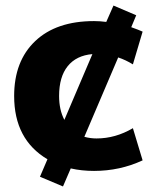

<svg xmlns="http://www.w3.org/2000/svg" viewBox="-20 -606 590 692"><path d="M459 -144 494 -28Q412 10 319 10Q274 10 235 1L207 66L124 31L151 -32Q31 -103 31 -260Q31 -386 107 -458Q183 -530 319 -530Q340 -530 363 -527L389 -586L471 -551L453 -508Q481 -498 494 -492L459 -374Q433 -390 406 -399L284 -113Q305 -107 328 -107Q396 -107 459 -144ZM212 -174 313 -411Q255 -406 224 -367.5Q193 -329 193 -260Q193 -210 212 -174Z"/></svg>

Font: M PLUS 1p ExtraBold
Style: Regular
Weight: 800
Version: Version 1.062